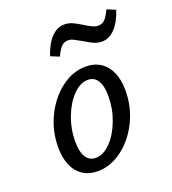

<svg xmlns="http://www.w3.org/2000/svg" viewBox="-120 -717 733 819"><g transform="rotate(-20 247.0 -307.5)"><path d="M60.4 -143Q60.4 -216.5 92.2 -281.6Q124 -346.7 176.4 -386.4Q228.8 -426.1 287.2 -426.1Q347 -426.1 380.2 -385.1Q413.3 -344.2 413.3 -271Q413.3 -198.3 381.5 -133.2Q349.7 -68.1 296.9 -28.4Q244.1 11.3 185.7 11.3Q126.7 11.3 93.5 -29.3Q60.4 -69.9 60.4 -143ZM336.5 -274.2Q336.5 -321.6 321.3 -345.6Q306.1 -369.7 277.2 -369.7Q242.4 -369.7 210 -336.4Q177.5 -303.2 157.4 -250.2Q137.2 -197.2 137.2 -140.6Q137.2 -93.2 152.4 -69.2Q167.6 -45.2 196.4 -45.2Q231.2 -45.2 263.6 -78.3Q296.1 -111.5 316.3 -164.6Q336.5 -217.6 336.5 -274.2ZM312.6 -533.2Q289 -546.6 278.1 -551.8Q267.2 -557 255.5 -557Q238.6 -557 226.6 -546Q214.6 -534.9 199.7 -503.5L160.8 -519.3Q177.5 -570.2 204.1 -598.2Q230.7 -626.2 263.7 -626.2Q282.5 -626.2 299.7 -618.6Q316.9 -611.1 340.7 -596.1Q361.3 -583.4 374.1 -577.4Q386.9 -571.5 399.3 -571.5Q416.2 -571.5 428.2 -582.5Q440.1 -593.6 455.1 -625L493.9 -609.2Q477.3 -558.3 450.7 -530.3Q424.1 -502.3 391.1 -502.3Q372.3 -502.3 354.3 -510.2Q336.4 -518.2 312.6 -533.2Z"/></g></svg>

Font: Playfair Micro SmCond SmLight
Style: Italic
Weight: 360
Width: 4
Italic angle: -15.6°
Designer: Claus Eggers Sørensen
Foundry: Claus Eggers Sørensen
Version: Version 2.203;Glyphs 3.3 (3326)